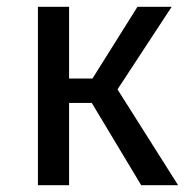

<svg xmlns="http://www.w3.org/2000/svg" viewBox="-20 -547 561 567"><path d="M92 -527V0H184V-243H251L397 0H506L327 -283L487 -527H386L253 -315H184V-527Z"/></svg>

Font: FiraGO Unicode
Style: Regular
Weight: 400
Designer: bBox Type
Foundry: bBox Type GmbH
Version: Version 1.001;PS 001.001;hotconv 1.0.88;makeotf.lib2.5.64775